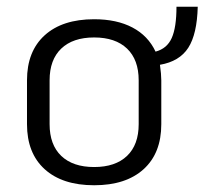

<svg xmlns="http://www.w3.org/2000/svg" viewBox="-20 -538 606 569"><path d="M454 -346Q458 -318 458 -300V-170Q458 -84 405.5 -36.5Q353 11 259 11Q165 11 112.5 -36.5Q60 -84 60 -170V-300Q60 -386 112.5 -433.5Q165 -481 259 -481Q326 -481 372.5 -456.5Q419 -432 441 -385Q475 -394 489 -425.5Q503 -457 503 -518H566Q564 -437 538 -396.5Q512 -356 454 -346ZM391 -300Q391 -361 356.5 -394Q322 -427 259 -427Q196 -427 161.5 -394Q127 -361 127 -300V-170Q127 -109 161.5 -76Q196 -43 259 -43Q322 -43 356.5 -76Q391 -109 391 -170Z"/></svg>

Font: KoHo
Style: Regular
Weight: 400
Version: Version 1.000; ttfautohint (v1.6)